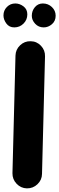

<svg xmlns="http://www.w3.org/2000/svg" viewBox="-44 -981 335 1085"><path d="M107.9 83.5Q73.7 82.5 49.8 57.4Q25.9 32.2 26.4 -2L43.5 -666.5Q44.4 -701.2 69.6 -725.1Q94.7 -749 128.9 -748Q163.6 -747.6 187.5 -722.4Q211.4 -697.3 210.4 -662.6L193.4 2Q192.9 36.1 167.7 60.1Q142.6 84 107.9 83.5ZM270.5 -892.1Q270.5 -862.3 249.5 -844.2Q228.5 -826.2 203.1 -826.2Q173.8 -826.2 154.8 -846.7Q135.7 -867.2 135.7 -891.6Q135.7 -919.9 153.3 -940.7Q170.9 -961.4 198.2 -961.4Q228 -961.4 249.3 -941.2Q270.5 -920.9 270.5 -892.1ZM110.4 -899.9Q110.4 -869.1 88.9 -847.7Q67.4 -826.2 36.6 -826.2Q7.8 -826.2 -8.3 -848.4Q-24.4 -870.6 -24.4 -894Q-24.4 -921.9 -4.9 -941.7Q14.6 -961.4 42.5 -961.4Q66.9 -961.4 88.6 -945.1Q110.4 -928.7 110.4 -899.9Z"/></svg>

Font: Mikhak-DS1-FD Black
Style: Regular
Weight: 900
Designer: Amin Abedi
Version: Version 3.2